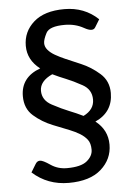

<svg xmlns="http://www.w3.org/2000/svg" viewBox="-55 -767 606 871"><g transform="rotate(-5 248.0 -331.5)"><path d="M190.9 -435.5Q133.3 -409.2 133.3 -365.2Q133.3 -321.8 177 -298.6Q220.7 -275.4 252.9 -262.7Q285.2 -250 315.9 -234.9Q365.2 -259.3 365.2 -305.2Q365.2 -351.1 324 -373.8Q282.7 -396.5 252 -408.7Q221.2 -420.9 190.9 -435.5ZM138.7 -466.8Q82.5 -509.8 82.5 -574.2Q82.5 -638.7 131.1 -681.9Q179.7 -725.1 271 -725.1Q362.3 -725.1 424.8 -665.5L403.3 -630.4Q391.6 -610.4 353 -632.1Q314.5 -653.8 266.6 -653.8Q196.8 -653.8 181.6 -624.8Q166.5 -595.7 166.5 -579.1Q166.5 -562.5 178.5 -548.3Q190.4 -534.2 210.4 -522.7Q230.5 -511.2 255.6 -500.2Q280.8 -489.3 325.7 -470.2Q370.6 -451.2 409.4 -417Q448.2 -382.8 448.2 -328.1Q448.2 -241.2 367.2 -204.6Q421.9 -162.1 421.9 -95.2Q421.9 -28.8 370.8 16.6Q319.8 62 223.1 62Q127 62 58.1 0L80.1 -36.1Q87.9 -49.8 101.1 -49.8Q114.3 -49.8 146.7 -27.6Q179.2 -5.4 220.2 -5.4Q284.2 -5.4 311.5 -27.8Q338.9 -50.3 338.9 -79.1Q338.9 -108.4 326.4 -124.8Q314 -141.1 293.7 -153.6Q273.4 -166 247.6 -176.3Q221.7 -186.5 173.3 -205.8Q125 -225.1 87.2 -258.1Q49.3 -291 49.3 -347.7Q49.3 -434.1 138.7 -466.8Z"/></g></svg>

Font: Lato-Medium
Style: Regular
Weight: 500
Designer: Lukasz Dziedzic
Foundry: tyPoland Lukasz Dziedzic
Version: Version 2.006; 2014-01-15